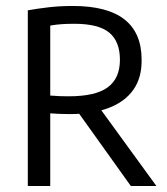

<svg xmlns="http://www.w3.org/2000/svg" viewBox="-20 -622 559 642"><path d="M73 0V-587.5Q107 -593.5 143.8 -597.8Q180.5 -602 224 -602Q339 -602 396.2 -557Q453.5 -512 453.5 -422.5Q454.5 -362.5 426 -322Q397.5 -281.5 343.2 -261Q289 -240.5 213 -240.5Q197 -240.5 179.2 -241.2Q161.5 -242 148 -243V0ZM417.5 0 219.5 -277H301.5L503 0ZM209.5 -300Q299.5 -300 340.2 -330Q381 -360 381 -422Q381 -483.5 345.2 -513Q309.5 -542.5 228.5 -542.5Q205.5 -542.5 186.5 -541.2Q167.5 -540 148 -536.5V-302.5Q166 -301 179.5 -300.5Q193 -300 209.5 -300Z"/></svg>

Font: Encode Sans SC Condensed
Style: Regular
Weight: 400
Width: 3
Designer: Multiple Designers
Foundry: Impallari Type
Version: Version 3.002